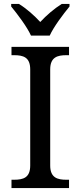

<svg xmlns="http://www.w3.org/2000/svg" viewBox="-20 -951 407 971"><path d="M38.1 0H329.1V-42H315.9C271.5 -42 233.9 -51.3 233.9 -113.8V-600.1C233.9 -662.6 271.5 -671.9 315.9 -671.9H329.1V-713.9H38.1V-671.9H50.8C97.2 -671.9 132.8 -662.1 132.8 -600.1V-113.8C132.8 -51.8 97.2 -42 50.8 -42H38.1ZM36.6 -918C68.8 -878.9 116.7 -815.4 136.7 -771H231.4C251.5 -815.4 299.3 -878.9 331.5 -918V-931.2H292.5C254.4 -907.7 214.8 -873.5 183.6 -839.8C153.8 -872.1 114.7 -907.2 75.7 -931.2H36.6Z"/></svg>

Font: The Erased English
Style: Regular
Weight: 400
Designer: Monotype Design team + ligartures altered by 180 Amsterdam
Foundry: Monotype Imaging Inc.
Version: Version 1.030;Glyphs 3.1.2 (3151)